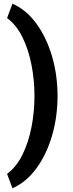

<svg xmlns="http://www.w3.org/2000/svg" viewBox="-20 -807 394 1036"><path d="M166 -289.1Q166 -374.5 149.9 -457Q133.8 -539.6 101.1 -606.2Q68.4 -672.9 18.1 -709.5L47.4 -787.1Q122.6 -753.9 177 -678.7Q231.4 -603.5 261 -502.4Q290.5 -401.4 290.5 -289.1Q290.5 -176.8 261 -75.4Q231.4 25.9 177 100.6Q122.6 175.3 47.4 209L18.1 131.3Q68.4 94.2 101.1 27.8Q133.8 -38.6 149.9 -121.1Q166 -203.6 166 -289.1Z"/></svg>

Font: Vazirmatn RD UI ExtraBold
Style: Regular
Weight: 800
Designer: Saber Rastikerdar
Foundry: Saber Rastikerdar
Version: Version 33.003